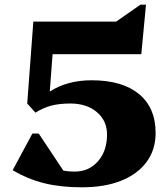

<svg xmlns="http://www.w3.org/2000/svg" viewBox="-20 -782 717 818"><path d="M329 16Q238 16 168 -1.5Q98 -19 34 -57L118 -213H145L250 -55Q272 -51 298 -51Q359 -51 397.5 -95Q436 -139 436 -209Q436 -268 392.5 -304.5Q349 -341 280 -341Q233 -341 198.5 -332Q164 -323 131 -302L96 -341L122 -690H475L578 -762H602L582 -551H204L192 -392Q267 -440 370 -440Q501 -440 572 -381.5Q643 -323 643 -215Q643 -144 604.5 -92Q566 -40 496 -12Q426 16 329 16Z"/></svg>

Font: Platypi ExtraBold
Style: Regular
Weight: 800
Designer: David Sargent
Foundry: Bolt Cutter Type
Version: Version 1.200; ttfautohint (v1.8.4.7-5d5b)